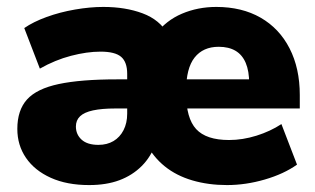

<svg xmlns="http://www.w3.org/2000/svg" viewBox="-20 -523 910 554"><path d="M237 11Q173 11 126.5 -10Q80 -31 55 -67.5Q30 -104 30 -151Q30 -205 58 -236Q86 -267 149.5 -280.5Q213 -294 317 -294H362V-210H313Q274 -210 248.5 -204.5Q223 -199 211 -187.5Q199 -176 199 -158Q199 -135 215.5 -120Q232 -105 264 -105Q289 -105 307.5 -116Q326 -127 336.5 -147.5Q347 -168 347 -195V-310Q347 -344 329.5 -359Q312 -374 270 -374Q231 -374 185 -362Q139 -350 95 -325L50 -442Q76 -460 114.5 -474Q153 -488 196.5 -495.5Q240 -503 278 -503Q342 -503 391.5 -484.5Q441 -466 465 -424H429Q459 -464 505 -483.5Q551 -503 604 -503Q678 -503 732 -472Q786 -441 815.5 -383.5Q845 -326 845 -249V-210H508V-294H714L699 -282Q699 -318 689 -341.5Q679 -365 659.5 -376.5Q640 -388 611 -388Q566 -388 541.5 -357Q517 -326 517 -261V-254Q517 -182 546 -150.5Q575 -119 641 -119Q680 -119 720 -131.5Q760 -144 792 -165L837 -48Q799 -21 744 -5Q689 11 635 11Q581 11 535 -2.5Q489 -16 455.5 -43Q422 -70 402 -109H429Q416 -71 389 -44Q362 -17 324.5 -3Q287 11 237 11Z"/></svg>

Font: Nunito Sans 12pt Black
Style: Regular
Weight: 900
Designer: Vernon Adams
Foundry: Vernon Adams
Version: Version 3.101;gftools[0.9.27]